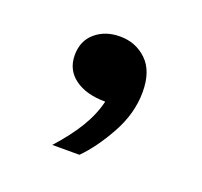

<svg xmlns="http://www.w3.org/2000/svg" viewBox="-59 -756 399 379"><g transform="rotate(20 140.0 -566.5)"><path d="M83 -443Q111 -474 128 -502Q145 -530 152 -559Q112 -559 88 -576.5Q64 -594 64 -625Q64 -655 84.5 -672.5Q105 -690 136 -690Q169 -690 192 -668Q215 -646 215 -602Q215 -557 191 -513.5Q167 -470 140 -443Z"/></g></svg>

Font: Montagu Slab 16pt
Style: Regular
Weight: 400
Designer: Florian Karsten
Foundry: Florian Karsten
Version: Version 1.000; ttfautohint (v1.8.3)